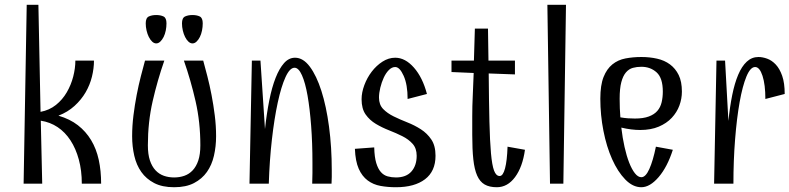

<svg xmlns="http://www.w3.org/2000/svg" viewBox="-20 -770 3310 805"><path d="M92 -750H141L150 -301Q187 -308 214.5 -330Q242 -352 260 -383Q278 -414 287 -449Q296 -484 296 -516H374Q374 -483 365.5 -448.5Q357 -414 339 -383Q321 -352 292.5 -326Q264 -300 225 -285Q273 -271 306.5 -245Q340 -219 362 -182.5Q384 -146 394 -100Q404 -54 404 0H323Q323 -55 310.5 -101Q298 -147 275.5 -181.5Q253 -216 221.5 -237Q190 -258 151 -264L157 0H79Z M534 0ZM710 15Q660 15 626.5 -2.5Q593 -20 572.5 -49Q552 -78 543 -117Q534 -156 534 -199Q534 -242 539.5 -286Q545 -330 553 -371.5Q561 -413 570.5 -450Q580 -487 588 -516H669Q640 -433 620 -345.5Q600 -258 600 -161Q600 -123 608.5 -97.5Q617 -72 632 -56Q647 -40 667 -33Q687 -26 710 -26Q733 -26 753 -33Q773 -40 788 -56Q803 -72 811.5 -97.5Q820 -123 820 -161Q820 -258 800 -345.5Q780 -433 751 -516H832Q840 -487 849.5 -450Q859 -413 867 -371.5Q875 -330 880.5 -286Q886 -242 886 -199Q886 -156 877 -117Q868 -78 847.5 -49Q827 -20 793.5 -2.5Q760 15 710 15ZM635 -588Q626 -588 618 -595.5Q610 -603 604 -615Q598 -627 594.5 -642Q591 -657 591 -672Q591 -695 604 -701Q617 -707 635 -707Q653 -707 665.5 -701Q678 -695 678 -672Q678 -657 675 -642Q672 -627 666 -615Q660 -603 652 -595.5Q644 -588 635 -588ZM787 -588Q778 -588 770 -595.5Q762 -603 756 -615Q750 -627 746.5 -642Q743 -657 743 -672Q743 -695 756 -701Q769 -707 787 -707Q805 -707 817.5 -701Q830 -695 830 -672Q830 -657 827 -642Q824 -627 818 -615Q812 -603 804 -595.5Q796 -588 787 -588Z M1215 -486Q1195 -486 1177 -446.5Q1159 -407 1144.5 -340Q1130 -273 1120 -185Q1110 -97 1107 0H1026L1036 -516H1072L1091 -229Q1098 -294 1109 -349Q1120 -404 1135.5 -443.5Q1151 -483 1171 -505.5Q1191 -528 1217 -528Q1251 -528 1279 -490.5Q1307 -453 1327.5 -389Q1348 -325 1359.5 -239Q1371 -153 1371 -56Q1371 -42 1371 -28Q1371 -14 1370 0H1289Q1290 -23 1290 -44.5Q1290 -66 1290 -88Q1290 -170 1284.5 -242.5Q1279 -315 1269.5 -369Q1260 -423 1246 -454.5Q1232 -486 1215 -486Z M1569 -361Q1569 -331 1586.5 -313Q1604 -295 1630.5 -282Q1657 -269 1687.5 -257Q1718 -245 1744.5 -228Q1771 -211 1788.5 -185Q1806 -159 1806 -117Q1806 -52 1762 -18.5Q1718 15 1640 15Q1606 15 1575.5 9.5Q1545 4 1521.5 -13.5Q1498 -31 1484 -62.5Q1470 -94 1468 -146L1549 -152Q1550 -111 1557.5 -86.5Q1565 -62 1577 -48.5Q1589 -35 1605.5 -30.5Q1622 -26 1640 -26Q1683 -26 1705 -51Q1727 -76 1727 -117Q1727 -148 1710 -167Q1693 -186 1667 -199Q1641 -212 1611.5 -223.5Q1582 -235 1556 -250.5Q1530 -266 1513 -290Q1496 -314 1496 -354Q1496 -382 1507.5 -413Q1519 -444 1538.5 -469.5Q1558 -495 1583.5 -511.5Q1609 -528 1637 -528Q1679 -528 1715.5 -486.5Q1752 -445 1770 -376L1689 -355Q1689 -415 1672.5 -452Q1656 -489 1637 -489Q1623 -489 1610.5 -476.5Q1598 -464 1589 -444.5Q1580 -425 1574.5 -402.5Q1569 -380 1569 -361Z M2063 15Q2032 15 2012 3.5Q1992 -8 1980.5 -34Q1969 -60 1964.5 -102Q1960 -144 1960 -205Q1960 -221 1960 -241Q1960 -261 1960 -282.5Q1960 -304 1960.5 -325Q1961 -346 1962 -365L1966 -464L1873 -468V-516H1967L1971 -650H2026L2028 -516H2139V-458L2029 -462Q2030 -342 2032 -260Q2034 -178 2038.5 -127.5Q2043 -77 2051.5 -54.5Q2060 -32 2075 -32Q2089 -32 2097.5 -64Q2106 -96 2108 -155L2181 -142Q2171 -70 2139.5 -27.5Q2108 15 2063 15Z M2275 -750H2353L2342 0H2286Z M2839 -386Q2839 -356 2828.5 -327.5Q2818 -299 2796.5 -276Q2775 -253 2742 -239Q2709 -225 2664 -225Q2646 -225 2626 -227.5Q2606 -230 2585 -235Q2590 -192 2598.5 -154Q2607 -116 2618 -88Q2629 -60 2642 -43.5Q2655 -27 2669 -27Q2687 -27 2702.5 -61.5Q2718 -96 2730 -155L2801 -142Q2778 -70 2741.5 -27.5Q2705 15 2669 15Q2633 15 2601.5 -17.5Q2570 -50 2546.5 -102.5Q2523 -155 2510 -221.5Q2497 -288 2497 -356Q2497 -413 2510.5 -447Q2524 -481 2547.5 -500Q2571 -519 2602.5 -525Q2634 -531 2669 -531Q2704 -531 2735 -524Q2766 -517 2789 -500Q2812 -483 2825.5 -455.5Q2839 -428 2839 -386ZM2578 -356Q2578 -315 2581 -278Q2598 -275 2613 -274Q2628 -273 2642 -273Q2677 -273 2700 -281.5Q2723 -290 2736 -305Q2749 -320 2754 -341Q2759 -362 2759 -386Q2759 -443 2733 -466.5Q2707 -490 2669 -490Q2650 -490 2633.5 -485.5Q2617 -481 2604.5 -466.5Q2592 -452 2585 -425.5Q2578 -399 2578 -356Z M3034 -263Q3040 -322 3050 -371.5Q3060 -421 3075 -456.5Q3090 -492 3111 -511.5Q3132 -531 3160 -531Q3177 -531 3196.5 -524Q3216 -517 3232.5 -499.5Q3249 -482 3259.5 -452Q3270 -422 3270 -376L3189 -355Q3189 -415 3177 -452Q3165 -489 3146 -489Q3126 -489 3109.5 -449Q3093 -409 3081 -341.5Q3069 -274 3062 -185.5Q3055 -97 3055 0H2974L2984 -516H3020Z"/></svg>

Font: Combo
Style: Regular
Weight: 400
Designer: Eduardo Rodriguez Tunni
Foundry: Eduardo Rodriguez Tunni
Version: Version 1.001